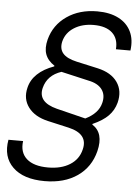

<svg xmlns="http://www.w3.org/2000/svg" viewBox="-69 -730 677 934"><g transform="rotate(5 269.0 -262.5)"><path d="M184.2 160Q80.8 160 28.8 109.6Q-23.3 59.2 -8.3 -25H63.3Q55.8 30.8 90.4 61.7Q125 92.5 195 92.5Q259.2 92.5 301.7 65.8Q344.2 39.2 355.8 -9.2Q375.8 -86.7 278.3 -109.2L175.8 -132.5Q110 -147.5 79.2 -188.8Q48.3 -230 61.7 -285Q70.8 -324.2 101.3 -352.9Q131.7 -381.7 182.5 -400L183.3 -403.3Q150 -425 139.2 -455Q128.3 -485 139.2 -527.5Q158.3 -600 220 -642.5Q281.7 -685 368.3 -685Q430 -685 472.1 -663.3Q514.2 -641.7 533.3 -602.1Q552.5 -562.5 545 -509.2H474.2Q478.3 -560.8 447.5 -589.2Q416.7 -617.5 356.7 -617.5Q300.8 -617.5 261.2 -592.5Q221.7 -567.5 210.8 -524.2Q202.5 -488.3 221.7 -465.8Q240.8 -443.3 289.2 -432.5L394.2 -409.2Q460.8 -394.2 490.4 -351.7Q520 -309.2 505 -250.8Q495 -213.3 468.3 -186.2Q441.7 -159.2 392.5 -137.5L391.7 -134.2Q450 -97.5 427.5 -7.5Q407.5 71.7 343.8 115.8Q280 160 184.2 160ZM355 -160.8Q418.3 -191.7 430.8 -243.3Q440.8 -282.5 420.8 -309.6Q400.8 -336.7 354.2 -345.8L220 -376.7Q151.7 -354.2 135.8 -290.8Q118.3 -220 213.3 -195.8Z"/></g></svg>

Font: Funnel Sans Light
Style: Italic
Weight: 300
Italic angle: -14.036°
Designer: NORD ID, Kristian Moeller
Foundry: Dicotype
Version: Version 1.000